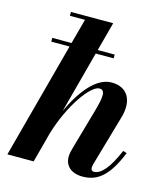

<svg xmlns="http://www.w3.org/2000/svg" viewBox="-113 -838 814 935"><g transform="rotate(15 294.0 -370.0)"><path d="M365.5 -313 309 -114.5C304 -98 300 -79.5 300 -66.5C300 -21 332 10 390 10C467.5 10 519.5 -35.5 568.5 -156L549.5 -162C510 -68.5 472.5 -27 437.5 -27C427.5 -27 422.5 -32.5 422.5 -44.5C422.5 -49.5 424 -58 425.5 -63L499.5 -319.5C524 -405 493 -469.5 409 -469.5C331.5 -469.5 262 -378.5 214.5 -274L297.5 -585.5H388V-604.5H302.5L341.5 -750H128.5V-730.5H204.5L170.5 -604.5H73.5V-585.5H165.5L9 0H141.5L182 -152C227.5 -305 316 -426 359.5 -426C390 -426 388.5 -393 365.5 -313Z"/></g></svg>

Font: Bodoni* 11pt
Style: Bold Italic
Weight: 700
Italic angle: -13°
Version: Version 2.3